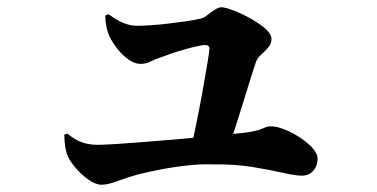

<svg xmlns="http://www.w3.org/2000/svg" viewBox="-20 -528 1040 529"><path d="M506 -119Q514 -153 523 -197.5Q532 -242 539.5 -284.5Q547 -327 552 -357Q557 -387 557 -394Q557 -404 545 -404Q538 -404 522.5 -400.5Q507 -397 489 -392Q471 -387 453.5 -381Q436 -375 423 -370Q405 -364 393.5 -358Q382 -352 367 -352Q351 -352 334 -364Q317 -376 303 -394Q289 -412 281 -429Q276 -441 273 -455.5Q270 -470 270 -485L279 -489Q300 -473 319.5 -465Q339 -457 357 -457Q373 -457 396 -458.5Q419 -460 444.5 -463Q470 -466 493.5 -469.5Q517 -473 534 -477Q542 -479 551.5 -486.5Q561 -494 571.5 -501Q582 -508 590 -508Q600 -508 622.5 -499.5Q645 -491 669.5 -477.5Q694 -464 711 -449Q728 -434 728 -421Q728 -407 718.5 -396.5Q709 -386 699 -377Q689 -368 685 -357Q680 -342 671 -313.5Q662 -285 651.5 -250.5Q641 -216 630 -182Q619 -148 609 -120ZM260 -19Q243 -19 223 -33.5Q203 -48 187.5 -66.5Q172 -85 166 -99Q158 -119 157 -157L166 -160Q184 -144 204 -136.5Q224 -129 249 -129Q266 -129 304.5 -131.5Q343 -134 392.5 -138Q442 -142 493 -146.5Q544 -151 586.5 -155.5Q629 -160 652 -162Q689 -167 702.5 -173.5Q716 -180 726 -180Q743 -180 765 -171Q787 -162 808 -148Q829 -134 842 -119Q855 -104 855 -91Q855 -71 843 -57.5Q831 -44 812 -44Q794 -44 759 -52Q724 -60 675 -68Q626 -76 565 -75Q537 -76 510 -73.5Q483 -71 457 -67Q431 -63 407 -58Q383 -53 362 -48Q330 -39 303.5 -29Q277 -19 260 -19Z"/></svg>

Font: Noto Serif TC ExtraBold
Style: Regular
Weight: 800
Designer: Ryoko NISHIZUKA 西塚涼子 (kana & ideographs); Frank Grießhammer (Latin, Greek & Cyrillic); Wenlong ZHANG 张文龙 (bopomofo); San
Foundry: Adobe
Version: Version 2.002-H1;hotconv 1.1.0;makeotfexe 2.6.0